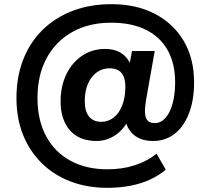

<svg xmlns="http://www.w3.org/2000/svg" viewBox="-20 -736 992 922"><path d="M496 166Q399 166 319 135.5Q239 105 180.5 47.5Q122 -10 90.5 -89Q59 -168 59 -265Q59 -367 91.5 -450Q124 -533 184.5 -592.5Q245 -652 329 -684Q413 -716 515 -716Q635 -716 724 -669.5Q813 -623 862.5 -539Q912 -455 912 -340Q912 -254 887 -190.5Q862 -127 818 -93Q774 -59 715 -59Q654 -59 618.5 -92Q583 -125 578 -185L616 -204Q591 -131 545 -95Q499 -59 443 -59Q361 -59 316 -110Q271 -161 271 -249Q271 -322 298.5 -379Q326 -436 374.5 -468.5Q423 -501 484 -501Q537 -501 570.5 -475Q604 -449 617 -397H596L614 -491H723L682 -260Q679 -242 677.5 -227.5Q676 -213 676 -202Q676 -172 687.5 -158.5Q699 -145 723 -145Q752 -145 774 -169Q796 -193 808.5 -238Q821 -283 821 -340Q821 -432 784.5 -496Q748 -560 679.5 -593.5Q611 -627 514 -627Q407 -627 327.5 -582.5Q248 -538 204 -457Q160 -376 160 -265Q160 -159 201.5 -82Q243 -5 318.5 36Q394 77 496 77Q568 77 627.5 57.5Q687 38 732 2L776 79Q744 106 701 126Q658 146 606 156Q554 166 496 166ZM466 -151Q500 -151 526.5 -172Q553 -193 567.5 -231.5Q582 -270 582 -320Q582 -363 563.5 -385.5Q545 -408 505 -408Q471 -408 444 -388Q417 -368 402 -333Q387 -298 387 -250Q387 -202 407.5 -176.5Q428 -151 466 -151Z"/></svg>

Font: Nunito Sans 12pt ExtraLight 12pt ExtraBold
Style: Italic
Weight: 800
Italic angle: -9°
Version: Version 3.101;gftools[0.9.27]